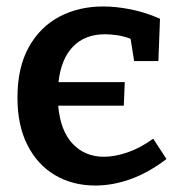

<svg xmlns="http://www.w3.org/2000/svg" viewBox="-20 -563 558 594"><path d="M275 11Q205 11 150.5 -21Q96 -53 65 -114Q34 -175 34 -261Q34 -354 69 -417Q104 -480 164 -511.5Q224 -543 299 -543Q339 -543 384.5 -534Q430 -525 475 -505L470 -374H395L384 -443Q363 -451 342.5 -454Q322 -457 305 -457Q243 -457 206 -419Q169 -381 161 -309H366L363 -236H160Q167 -158 205 -118Q243 -78 302 -78Q335 -78 374.5 -91.5Q414 -105 454 -134L495 -71Q440 -29 384.5 -9Q329 11 275 11Z"/></svg>

Font: Bitter SemiBold
Style: Regular
Weight: 600
Designer: Sol Matas, and Bitter project Authors
Foundry: Sol Matas
Version: Version 2.001